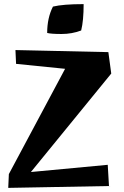

<svg xmlns="http://www.w3.org/2000/svg" viewBox="-20 -903 600 932"><path d="M55 -660 506 -650 520 -546 130 -68 503 -103 509 0 20 9 23 -58 296 -569 58 -593ZM386 -883Q386 -803 374 -755Q329 -738 279 -738Q229 -738 209 -743Q209 -816 237 -871Q286 -883 386 -883Z"/></svg>

Font: Joti One
Style: Regular
Weight: 400
Designer: Eduardo Rodriguez Tunni
Foundry: Eduardo Rodriguez Tunni
Version: Version 1.001